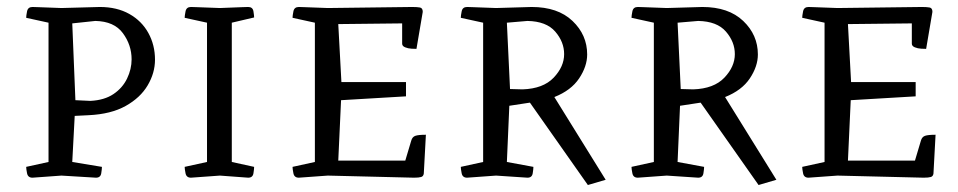

<svg xmlns="http://www.w3.org/2000/svg" viewBox="-20 -509 2745 550"><path d="M73 0Q60 0 57.5 -12.5Q55 -25 55 -31L119 -45V-444L55 -458Q55 -464 57.5 -476.5Q60 -489 73 -489Q73 -489 89 -488.5Q105 -488 156 -486L266 -489Q315 -489 350.5 -469Q386 -449 405 -414.5Q424 -380 424 -338Q424 -300 403 -264.5Q382 -229 340 -205.5Q298 -182 234 -179L194 -177L187 -45L272 -31Q272 -25 270 -12.5Q268 0 255 0L156 -6ZM239 -220Q279 -222 305 -239.5Q331 -257 344 -284Q357 -311 357 -339Q357 -380 332 -414Q307 -448 253 -449L187 -442L196 -222Z M573 -444 509 -458Q509 -464 511.5 -476.5Q514 -489 527 -489Q527 -489 543 -488.5Q559 -488 610 -486Q657 -488 674 -488.5Q691 -489 691 -489Q704 -489 706 -476.5Q708 -464 708 -459L644 -444V-45L708 -31Q708 -25 706 -12.5Q704 0 691 0L610 -6L527 0Q514 0 511.5 -12.5Q509 -25 509 -31L573 -45Z M1166 0 919 -6 836 0Q823 0 820.5 -12.5Q818 -25 818 -31L882 -45V-444L818 -458Q818 -464 820.5 -476.5Q823 -489 836 -489Q836 -489 852 -488.5Q868 -488 919 -486L1161 -489Q1175 -489 1183 -487.5Q1191 -486 1191 -475L1173 -369Q1169 -369 1159 -369.5Q1149 -370 1140.5 -373.5Q1132 -377 1132 -384V-442L949 -440L958 -274H1143V-233L957 -222L949 -49H1141L1158 -106Q1161 -117 1170 -120Q1179 -123 1200 -123L1194 -12Q1193 -4 1186.5 -2Q1180 0 1166 0Z M1439 -206 1432 -45 1508 -31Q1508 -25 1506 -12.5Q1504 0 1491 0L1401 -6L1318 0Q1305 0 1302.5 -12.5Q1300 -25 1300 -31L1364 -45V-444L1300 -458Q1300 -464 1302.5 -476.5Q1305 -489 1318 -489Q1318 -489 1334 -488.5Q1350 -488 1401 -486L1503 -489Q1578 -489 1620 -449Q1662 -409 1662 -353Q1662 -319 1639 -284.5Q1616 -250 1568 -231L1715 6L1664 21L1498 -215ZM1441 -254 1477 -253Q1536 -255 1566 -286.5Q1596 -318 1596 -354Q1596 -389 1570.5 -418.5Q1545 -448 1491 -449L1432 -444Z M1928 -206 1921 -45 1997 -31Q1997 -25 1995 -12.5Q1993 0 1980 0L1890 -6L1807 0Q1794 0 1791.5 -12.5Q1789 -25 1789 -31L1853 -45V-444L1789 -458Q1789 -464 1791.5 -476.5Q1794 -489 1807 -489Q1807 -489 1823 -488.5Q1839 -488 1890 -486L1992 -489Q2067 -489 2109 -449Q2151 -409 2151 -353Q2151 -319 2128 -284.5Q2105 -250 2057 -231L2204 6L2153 21L1987 -215ZM1930 -254 1966 -253Q2025 -255 2055 -286.5Q2085 -318 2085 -354Q2085 -389 2059.5 -418.5Q2034 -448 1980 -449L1921 -444Z M2626 0 2379 -6 2296 0Q2283 0 2280.5 -12.5Q2278 -25 2278 -31L2342 -45V-444L2278 -458Q2278 -464 2280.5 -476.5Q2283 -489 2296 -489Q2296 -489 2312 -488.5Q2328 -488 2379 -486L2621 -489Q2635 -489 2643 -487.5Q2651 -486 2651 -475L2633 -369Q2629 -369 2619 -369.5Q2609 -370 2600.5 -373.5Q2592 -377 2592 -384V-442L2409 -440L2418 -274H2603V-233L2417 -222L2409 -49H2601L2618 -106Q2621 -117 2630 -120Q2639 -123 2660 -123L2654 -12Q2653 -4 2646.5 -2Q2640 0 2626 0Z"/></svg>

Font: Mate SC
Style: Regular
Weight: 400
Designer: Eduardo Rodriguez Tunni
Foundry: Eduardo Rodriguez Tunni
Version: Version 1.003; ttfautohint (v1.8.4.7-5d5b);gftools[0.9.24]